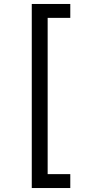

<svg xmlns="http://www.w3.org/2000/svg" viewBox="-20 -812 455 967"><path d="M140 -792H334V-722H220V65H334V135H140Z"/></svg>

Font: korean15
Style: Book
Weight: 400
Designer: Jelle Bosma - Monotype Design Team
Foundry: Monotype Imaging Inc.
Version: Version 2.003